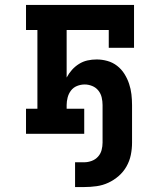

<svg xmlns="http://www.w3.org/2000/svg" viewBox="-20 -540 640 775"><path d="M320 215H283V115H320Q335 115 350 109.5Q365 104 375.5 92.5Q386 81 390 66Q394 51 394 36V-116Q394 -131 390.5 -146.5Q387 -162 377 -174.5Q367 -187 352 -193Q337 -199 322 -199Q306 -199 291 -193Q276 -187 266.5 -174.5Q257 -162 253 -146.5Q249 -131 249 -116V-101H320V0H85V-101H131V-419H85V-520H521V-347H419V-419H249V-227Q258 -244 270.5 -258Q283 -272 299 -282Q315 -292 333 -296Q351 -300 370 -300Q392 -300 413.5 -294Q435 -288 452.5 -274.5Q470 -261 482 -242Q494 -223 501 -202Q508 -181 510.5 -159.5Q513 -138 513 -116V36Q513 61 508 85.5Q503 110 490.5 132Q478 154 459 170.5Q440 187 417.5 197.5Q395 208 370 211.5Q345 215 320 215Z"/></svg>

Font: Iosevka Etoile
Style: Bold
Weight: 700
Designer: Belleve Invis
Foundry: Belleve Invis
Version: Version 28.1.0; ttfautohint (v1.8.4)